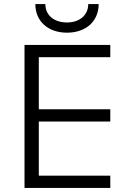

<svg xmlns="http://www.w3.org/2000/svg" viewBox="-20 -920 640 940"><path d="M100 -700V0H520V-60H170V-325H520V-385H170V-640H520V-700ZM463 -900H412C412 -846 370 -810 308 -810C244 -810 202 -846 202 -900H153C153 -816 215 -760 308 -760C401 -760 463 -816 463 -900Z"/></svg>

Font: Gully Light
Style: Regular
Weight: 300
Designer: jaikishan Patel
Foundry: MagicType
Version: Version 1.000;Glyphs 3.2 (3242)